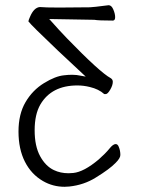

<svg xmlns="http://www.w3.org/2000/svg" viewBox="-20 -718 540 737"><path d="M413 -639Q357 -639 342 -642L169 -645Q207 -602 237 -571Q364 -440 405 -418Q413 -413 413 -404Q413 -391 403.5 -374.5Q394 -358 387 -357Q385 -357 383 -357Q381 -357 380 -357Q359 -376 325 -384Q301 -390 277 -390Q178 -390 135 -317Q113 -279 113 -218Q113 -157 134 -118.5Q155 -80 187 -65Q212 -53 243 -53Q252 -53 261 -54Q302 -58 359 -106Q386 -130 400 -147.5Q414 -165 424 -165Q432 -165 436 -154Q442 -140 442 -123Q442 -111 424 -93Q401 -69 347 -36Q302 -8 246 -2Q237 -1 228 -1Q183 -1 145 -23Q100 -49 75.5 -97.5Q51 -146 51 -213Q51 -280 78 -326Q105 -372 149 -399Q193 -426 226 -429Q241 -431 257.5 -431Q274 -431 292 -427L309 -424L201 -525Q100 -621 89 -636Q90 -642 95 -653Q110 -689 133 -691Q153 -689 207 -689Q261 -689 325 -690Q335 -690 397 -698Q408 -698 415 -681.5Q422 -665 422 -652Q422 -639 413 -639Z"/></svg>

Font: Moon Stars Kai T HW Light
Style: Regular
Weight: 300
Designer: GuiWonder
Version: Version 1.101